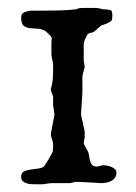

<svg xmlns="http://www.w3.org/2000/svg" viewBox="-20 -463 345 487"><path d="M33.7 -14.2Q33.7 -23.9 40 -27.6Q46.4 -31.2 55.7 -32.7Q64.9 -34.2 74.7 -35.2Q84.5 -36.1 91.3 -40.5Q91.8 -41 92.3 -42Q93.8 -43.5 93.8 -43.9Q95.2 -45.9 97.9 -50.3Q100.6 -54.7 103.3 -59.3Q106 -64 108.4 -68.1Q110.8 -72.3 111.3 -73.7Q113.8 -77.6 114.3 -81.8Q114.7 -85.9 114.7 -94.7Q114.7 -100.1 113.8 -103.5Q112.8 -106.9 111.8 -109.9Q110.8 -112.8 109.9 -116Q108.9 -119.1 108.9 -123.5L118.2 -172.4Q118.2 -174.3 117.4 -179Q116.7 -183.6 114.7 -195.3V-218.8Q113.8 -220.2 111.3 -226.8Q108.9 -233.4 108.9 -237.3Q112.8 -249.5 113.8 -261.5Q114.7 -273.4 114.7 -286.1V-302.2L111.3 -317.4Q110.4 -323.2 110.4 -329.3Q110.4 -335.4 110.4 -341.3Q110.4 -346.7 110.4 -352.5Q110.4 -358.4 111.3 -364.7Q110.4 -370.1 105 -375.2Q99.6 -380.4 97.2 -382.8Q87.4 -389.6 76.4 -390.1Q65.4 -390.6 55.9 -391.6Q46.4 -392.6 40 -397.7Q33.7 -402.8 33.7 -418.9Q33.7 -428.7 42 -431.9Q50.3 -435.1 58.1 -436H85.9Q108.4 -436 130.1 -436.5Q151.9 -437 173.8 -439.5Q177.2 -441.9 182.1 -442.4Q187 -442.9 192.4 -442.9H224.6Q225.6 -442.9 228.3 -442.4Q231 -441.9 233.9 -441.2Q236.8 -440.4 239.3 -439.9Q241.7 -439.5 242.2 -439.5Q249 -439.5 256.3 -438.2Q263.7 -437 263.7 -433.1Q264.2 -430.7 264.6 -428.5Q265.1 -426.3 265.1 -423.8Q265.1 -420.9 264.6 -417.7Q264.2 -414.6 263.7 -412.1Q262.7 -409.7 259 -407.5Q255.4 -405.3 251 -403.3Q246.6 -401.4 242.2 -400.1Q237.8 -398.9 236.3 -397.9L218.8 -382.8Q214.8 -380.4 209 -379.4Q203.1 -378.4 200.7 -373.5Q200.2 -372.6 198 -368.2Q195.8 -363.8 194.8 -361.3Q194.3 -360.4 193.4 -356.4Q192.9 -354.5 192.4 -353V-308.1Q192.4 -307.1 193.4 -303Q194.3 -298.8 194.8 -293Q194.8 -292 193.8 -288.6Q192.9 -285.2 191.7 -281.2Q190.4 -277.3 189.7 -273.9Q189 -270.5 189 -269.5V-228L185.5 -172.4L194.8 -129.4V-114.7Q194.8 -113.8 193.6 -108.4Q192.4 -103 192.4 -100.6Q192.4 -99.1 194.1 -95.5Q195.8 -91.8 198 -87.9Q200.2 -84 202.1 -80.6Q204.1 -77.1 204.1 -76.2Q205.6 -71.8 206.3 -65.7Q207 -59.6 208.7 -54Q210.4 -48.3 214.1 -44.4Q217.8 -40.5 224.6 -40.5Q230 -40.5 233.9 -42.2Q237.8 -43.9 242.2 -43.9Q245.6 -43.9 251.2 -43Q256.8 -42 262.2 -39.8Q267.6 -37.6 271.5 -33.9Q275.4 -30.3 275.4 -25.4Q275.4 -17.6 271.7 -12.5Q268.1 -7.3 262.5 -4.2Q256.8 -1 250 0.2Q243.2 1.5 237.3 1.5L184.1 -1.5H170.4Q169.4 -1.5 164.6 0Q159.7 1.5 158.7 1.5H108.9L87.9 4.4H72.8Q67.4 4.4 60.8 4.2Q54.2 3.9 48.1 2.2Q42 0.5 37.8 -3.4Q33.7 -7.3 33.7 -14.2Z"/></svg>

Font: IM FELL English SC
Style: Regular
Weight: 400
Designer: Igino Marini
Foundry: Igino Marini
Version: 3.00